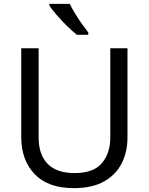

<svg xmlns="http://www.w3.org/2000/svg" viewBox="-20 -964 771 994"><path d="M640 -252Q640 -178 610 -118.5Q580 -59 518.5 -24.5Q457 10 362 10Q229 10 159.5 -62.5Q90 -135 90 -254V-714H180V-251Q180 -164 226.5 -116Q273 -68 367 -68Q464 -68 507.5 -119.5Q551 -171 551 -252V-714H640ZM341 -944Q352 -922 368.5 -894.5Q385 -867 403.5 -841Q422 -815 437 -796V-784H378Q355 -802 326 -830.5Q297 -859 272.5 -887.5Q248 -916 236 -934V-944Z"/></svg>

Font: Noto Sans Kharoshthi
Style: Regular
Weight: 400
Designer: Monotype Design Team
Foundry: Monotype Imaging Inc.
Version: Version 2.004; ttfautohint (v1.8.4.7-5d5b)